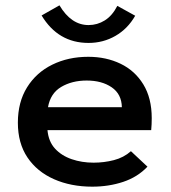

<svg xmlns="http://www.w3.org/2000/svg" viewBox="-20 -689 640 720"><path d="M326 11Q246 11 182.5 -17Q119 -45 83 -98.5Q47 -152 47 -229Q47 -306 81.5 -361.5Q116 -417 176 -446.5Q236 -476 311 -476Q378 -476 432 -450Q486 -424 517.5 -372.5Q549 -321 549 -246Q549 -236 548.5 -223Q548 -210 547 -201H158Q162 -158 186.5 -131.5Q211 -105 249 -92Q287 -79 331 -79Q370 -79 407 -88.5Q444 -98 471 -122L533 -64Q496 -25 442 -7Q388 11 326 11ZM160 -287H437Q436 -336 399 -361.5Q362 -387 305 -387Q250 -387 209.5 -363Q169 -339 160 -287ZM420 -667 487 -630Q459 -581 413 -554.5Q367 -528 312 -528Q198 -528 136 -631L203 -669Q247 -595 312 -595Q345 -595 373 -612.5Q401 -630 420 -667Z"/></svg>

Font: Inconsolata Expanded Bold
Style: Regular
Weight: 700
Width: 7
Monospace: yes
Designer: Raph Levien, Cyreal, Brenton Simpson
Foundry: Raph Levien, Cyreal, Google
Version: Version 3.001; ttfautohint (v1.8.2.53-6de2)